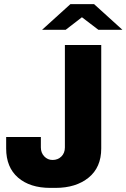

<svg xmlns="http://www.w3.org/2000/svg" viewBox="-20 -905 616 935"><path d="M473 -182Q473 -90 411.5 -40Q350 10 250 10H225Q126 10 68 -40Q10 -90 10 -182V-238H179V-187Q179 -161 195.5 -143.5Q212 -126 236 -126Q262 -126 279 -143Q296 -160 296 -187V-686H473ZM379 -821 300 -760H185L323 -885H438L576 -760H459Z"/></svg>

Font: Chivo ExtraBold
Style: Regular
Weight: 800
Designer: Hector Gatti
Foundry: Omnibus-Type
Version: Version 1.007